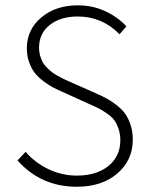

<svg xmlns="http://www.w3.org/2000/svg" viewBox="-20 -691 561 723"><path d="M45.9 -86.9 76.2 -119.1Q112.8 -77.6 163.1 -53.7Q213.4 -29.8 269 -29.8Q344.2 -29.8 388.7 -66.4Q433.1 -103 433.1 -162.1Q433.1 -186 426.5 -205.6Q419.9 -225.1 410.9 -237.8Q401.9 -250.5 384 -262.9Q366.2 -275.4 352.8 -282.2Q339.4 -289.1 314.9 -299.8L214.8 -345.2Q193.8 -354.5 178.5 -362.5Q163.1 -370.6 143.6 -385.3Q124 -399.9 111.3 -416Q98.6 -432.1 89.8 -456.3Q81.1 -480.5 81.1 -508.8Q81.1 -579.6 135.5 -625.2Q189.9 -670.9 272.9 -670.9Q329.1 -670.9 376.2 -648.9Q423.3 -627 456.1 -591.8L430.2 -562Q364.7 -628.9 272.9 -628.9Q207.5 -628.9 167.2 -596.9Q127 -564.9 127 -511.2Q127 -495.6 131.1 -481.2Q135.3 -466.8 140.9 -456.5Q146.5 -446.3 157.2 -435.8Q168 -425.3 175.8 -419.2Q183.6 -413.1 198.2 -405Q212.9 -397 219.5 -393.8Q226.1 -390.6 241.2 -383.8L340.8 -339.8Q366.2 -328.6 384.3 -318.6Q402.3 -308.6 421.6 -293.2Q440.9 -277.8 452.6 -260.7Q464.4 -243.7 472.2 -219Q480 -194.3 480 -165Q480 -87.9 421.9 -37.8Q363.8 12.2 269 12.2Q134.3 12.2 45.9 -86.9Z"/></svg>

Font: Source Sans Pro Light
Style: Regular
Weight: 300
Designer: Paul D. Hunt
Foundry: Adobe Systems Incorporated
Version: Version 2.020;PS 2.0;hotconv 1.0.86;makeotf.lib2.5.63406